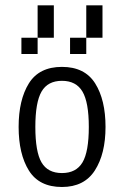

<svg xmlns="http://www.w3.org/2000/svg" viewBox="-20 -708 478 740"><path d="M51.8 -218.8Q51.8 -323.2 91.3 -386.7Q130.9 -450.2 218.8 -450.2Q306.6 -450.2 346.7 -386.7Q386.7 -323.2 386.7 -218.8Q386.7 -115.2 345.7 -51.3Q304.7 12.7 218.8 12.7Q130.9 12.7 91.3 -50.8Q51.8 -114.3 51.8 -218.8ZM322.3 -218.8Q322.3 -313.5 297.9 -355Q273.4 -396.5 218.8 -396.5Q164.1 -396.5 140.1 -355Q116.2 -313.5 116.2 -218.8Q116.2 -123 140.1 -82Q164.1 -41 218.8 -41Q273.4 -41 297.9 -82Q322.3 -123 322.3 -218.8ZM125 -687.5H187.5V-562.5H125ZM312.5 -687.5H375V-562.5H312.5ZM62.5 -500V-562.5H125V-500ZM250 -500V-562.5H312.5V-500Z"/></svg>

Font: Sudo Light
Style: Regular
Weight: 300
Monospace: yes
Designer: Jens Kutilek
Foundry: Jens Kutilek
Version: Version 0.040